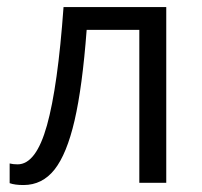

<svg xmlns="http://www.w3.org/2000/svg" viewBox="-20 -517 570 543"><path d="M450.2 0H374V-432.6H225.1Q212.9 -271 190.9 -176.3Q168.9 -81.5 134.3 -37.6Q99.6 6.3 46.4 6.3Q22 6.3 7.3 1V-54.7Q17.1 -52.2 29.8 -52.2Q82 -52.2 112.8 -162.4Q143.6 -272.5 159.7 -497.1H450.2Z"/></svg>

Font: Bpm'online Open Sans
Style: Regular
Weight: 400
Foundry: Ascender Corporation
Version: Version 1.10